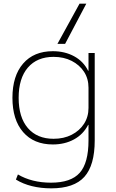

<svg xmlns="http://www.w3.org/2000/svg" viewBox="-20 -810 633 1050"><path d="M415 -790H452L336 -570H294ZM260 220Q204 220 155 208Q106 196 67 172L78 144Q115 166 160.5 177.5Q206 189 259 189Q368 189 416 135Q464 81 464 -42V-127H462Q435 -75 384.5 -47.5Q334 -20 269 -20Q165 -20 106.5 -87.5Q48 -155 48 -275Q48 -395 106.5 -462.5Q165 -530 269 -530Q334 -530 385 -502.5Q436 -475 462 -423H464V-520H498V-42Q498 94 441.5 157Q385 220 260 220ZM273 -51Q329 -51 372 -73Q415 -95 439.5 -133Q464 -171 464 -220V-330Q464 -380 439.5 -417.5Q415 -455 372 -477Q329 -499 273 -499Q183 -499 132.5 -440.5Q82 -382 82 -275Q82 -168 132.5 -109.5Q183 -51 273 -51Z"/></svg>

Font: M PLUS 1 ExtraLight
Style: Regular
Weight: 250
Version: Version 1.001